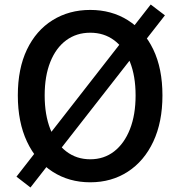

<svg xmlns="http://www.w3.org/2000/svg" viewBox="-20 -794 794 851"><path d="M115 37 53 -11 648 -774 711 -726ZM380 14Q286 14 213 -33Q140 -80 99.5 -166.5Q59 -253 59 -371Q59 -490 99.5 -574.5Q140 -659 213 -704.5Q286 -750 380 -750Q474 -750 546.5 -704.5Q619 -659 659.5 -574.5Q700 -490 700 -371Q700 -253 659.5 -166.5Q619 -80 546.5 -33Q474 14 380 14ZM380 -88Q441 -88 486 -123Q531 -158 556 -221.5Q581 -285 581 -371Q581 -457 556 -519.5Q531 -582 486 -615.5Q441 -649 380 -649Q319 -649 273.5 -615.5Q228 -582 203 -519.5Q178 -457 178 -371Q178 -285 203 -221.5Q228 -158 273.5 -123Q319 -88 380 -88Z"/></svg>

Font: Noto Sans KR Medium
Style: Regular
Weight: 500
Designer: Ryoko NISHIZUKA  (kana, bopomofo & ideographs); Paul D. Hunt (Latin, Greek & Cyrillic); Sandoll Communications , Soo-you
Foundry: Adobe
Version: Version 2.004-H2;hotconv 1.0.118;makeotfexe 2.5.65603